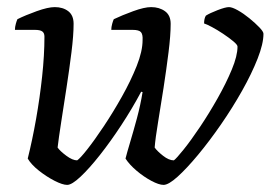

<svg xmlns="http://www.w3.org/2000/svg" viewBox="-20 -520 761 540"><path d="M169 0Q156 0 133.5 -11.5Q111 -23 89.5 -40Q68 -57 58 -74Q71 -126 81.5 -185.5Q92 -245 98.5 -305Q105 -365 105 -417Q105 -427 99 -431.5Q93 -436 78 -436H22Q22 -444 24.5 -453Q27 -462 29 -466Q51 -477 83 -488.5Q115 -500 134 -500Q157 -500 172 -488.5Q187 -477 187 -453Q187 -421 181 -373Q175 -325 167 -273Q159 -221 152 -176Q145 -131 142 -105Q149 -95 166.5 -82Q184 -69 197 -69Q205 -74 225.5 -100Q246 -126 272 -165Q298 -204 323 -248.5Q348 -293 364.5 -334.5Q381 -376 381 -407Q382 -423 376.5 -429.5Q371 -436 353 -436H293Q293 -444 295.5 -453Q298 -462 300 -466Q323 -477 354.5 -488.5Q386 -500 405 -500Q428 -500 444 -488.5Q460 -477 460 -453Q460 -421 454 -373Q448 -325 440 -273Q432 -221 424.5 -176Q417 -131 415 -105Q422 -95 438.5 -82Q455 -69 469 -69Q476 -74 496.5 -99.5Q517 -125 542.5 -163Q568 -201 592 -243.5Q616 -286 632 -324.5Q648 -363 648 -389Q648 -394 636 -404Q624 -414 607.5 -425Q591 -436 576 -444Q561 -452 554 -454Q554 -468 559 -476Q570 -483 592 -491.5Q614 -500 624 -500Q633 -500 649 -491Q665 -482 681.5 -468.5Q698 -455 709.5 -443Q721 -431 721 -425Q721 -397 704.5 -355Q688 -313 661 -265Q634 -217 601.5 -170Q569 -123 537 -84.5Q505 -46 479.5 -23Q454 0 440 0Q427 0 405.5 -11.5Q384 -23 364 -40Q344 -57 333 -74Q337 -90 346 -120Q355 -150 365 -187Q375 -224 381 -261L377 -262Q352 -215 321.5 -168.5Q291 -122 261 -84Q231 -46 206.5 -23Q182 0 169 0Z"/></svg>

Font: Texturina 72pt 72pt Regular
Style: Italic
Weight: 400
Italic angle: -11°
Designer: Guillermo Torres Carreño
Foundry: Omnibus-Type
Version: Version 1.002; ttfautohint (v1.8.3)